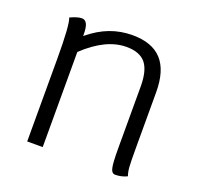

<svg xmlns="http://www.w3.org/2000/svg" viewBox="-104 -673 818 791"><g transform="rotate(20 305.0 -277.5)"><path d="M529 -7Q505 5 477 5Q462 5 457 -16.5Q452 -38 452 -102V-373Q452 -443 426 -474.5Q400 -506 342 -506Q252 -506 158 -417V0H90V-363Q90 -511 78 -539Q110 -554 129 -554Q158 -554 158 -496V-487Q204 -525 250.5 -542.5Q297 -560 349 -560Q435 -560 477.5 -513.5Q520 -467 520 -372V-128Q520 -67 521.5 -45.5Q523 -24 529 -7Z"/></g></svg>

Font: Krub
Style: Regular
Weight: 400
Designer: Ekaluck Peanpanawate
Foundry: Cadson Demak Co.,Ltd.
Version: Version 1.000; ttfautohint (v1.6)